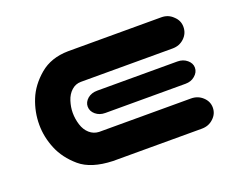

<svg xmlns="http://www.w3.org/2000/svg" viewBox="-79 -582 890 718"><g transform="rotate(-20 365.5 -223.5)"><path d="M261.7 -2Q175.8 -4.9 131.8 -42.5Q87.9 -80.1 68.4 -127.4Q48.8 -174.8 48.8 -223.6Q48.8 -274.4 67.9 -321.8Q86.9 -369.1 131.3 -406.7Q175.8 -444.3 244.1 -445.3H615.2Q642.6 -445.3 661.1 -426.8Q680.7 -409.2 680.7 -383.8Q680.7 -357.4 661.6 -339.4Q642.6 -321.3 615.2 -321.3H250Q228.5 -321.3 212.4 -306.6Q196.3 -292 189 -268.6Q181.6 -245.1 181.6 -222.7Q181.6 -198.2 189 -174.8Q196.3 -151.4 212.4 -137.2Q228.5 -123 250 -122.1H615.2Q642.6 -122.1 661.6 -104.5Q680.7 -86.9 680.7 -62.5Q680.7 -37.1 661.1 -19.5Q642.6 -2 615.2 -2ZM668.9 -225.6Q668.9 -207 652.3 -193.4Q637.7 -180.7 615.2 -180.7H295.9Q273.4 -180.7 257.8 -193.8Q242.2 -207 242.2 -225.6Q242.2 -243.2 257.8 -256.8Q273.4 -269.5 295.9 -269.5H615.2Q637.7 -269.5 653.3 -256.3Q668.9 -243.2 668.9 -225.6Z"/></g></svg>

Font: Nico Moji
Style: Regular
Weight: 400
Version: Version 1.02